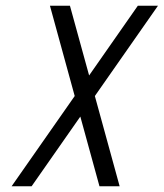

<svg xmlns="http://www.w3.org/2000/svg" viewBox="-20 -650 571 670"><path d="M20.5 0 240.7 -314.9 154.3 -629.9H224.1L291 -386.7L460.9 -629.9H531.2L311 -314.9L397.5 0H327.1L260.3 -243.2L90.3 0Z"/></svg>

Font: Fibel Nord
Style: Italic
Weight: 400
Designer: Peter Wiegel
Foundry: Peter Wioegel
Version: Version 000.000